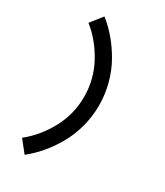

<svg xmlns="http://www.w3.org/2000/svg" viewBox="-205 -842 860 1000"><g transform="rotate(30 225.0 -342.0)"><path d="M116.7 74.2 61 3.9Q135.7 -55.7 185.1 -146.2Q234.4 -236.8 234.4 -341.8Q234.4 -446.8 185.1 -537.6Q135.7 -628.4 61 -687.5L116.7 -757.8Q158.7 -724.6 194.6 -682.1Q230.5 -639.6 260.3 -587.4Q290 -535.2 307.1 -471.7Q324.2 -408.2 324.2 -341.8Q324.2 -275.4 307.1 -211.9Q290 -148.4 260.3 -96.2Q230.5 -43.9 194.6 -1.5Q158.7 41 116.7 74.2Z"/></g></svg>

Font: Anka/Coder Narrow
Style: Bold
Weight: 700
Width: 3
Monospace: yes
Version: Version 001.100